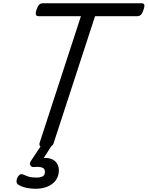

<svg xmlns="http://www.w3.org/2000/svg" viewBox="-20 -895 911 1184"><path d="M259 15Q217 15 224 -13L479 -795H220Q205 -795 201.5 -804Q198 -813 205 -835Q213 -858 222 -866.5Q231 -875 246 -875H851Q866 -875 869.5 -866.5Q873 -858 865 -835Q858 -813 849 -804Q840 -795 825 -795H566L311 -13Q307 1 294 8Q281 15 259 15ZM202 269Q165 269 135.5 261.5Q106 254 89 241Q81 233 82 220.5Q83 208 88 199Q95 186 103.5 181.5Q112 177 122 181Q135 187 154 193.5Q173 200 204 200Q229 200 243 192.5Q257 185 257 165Q257 143 237.5 137.5Q218 132 191 135Q180 136 175.5 133Q171 130 167 124Q163 117 164.5 110.5Q166 104 171 97L244 -13H309L233 105L204 89Q248 75 279 80.5Q310 86 326.5 106Q343 126 343 155Q343 192 323.5 217.5Q304 243 272 256Q240 269 202 269Z"/></svg>

Font: Playwrite DK Uloopet
Style: Regular
Weight: 400
Designer: Veronika Burian, José Scaglione
Foundry: TypeTogether
Version: Version 1.002